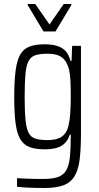

<svg xmlns="http://www.w3.org/2000/svg" viewBox="-20 -739 493 958"><path d="M201 199Q176 199 152 198.5Q128 198 106.5 196.5Q85 195 65 193V150Q84 151 103.5 152Q123 153 145 153.5Q167 154 193 154Q241 154 268.5 144.5Q296 135 310 111.5Q324 88 328.5 47Q333 6 333 -56V-67H328Q320 -41 303.5 -24.5Q287 -8 262 -1Q237 6 203 6Q156 6 126.5 -5.5Q97 -17 80.5 -46Q64 -75 57.5 -126Q51 -177 51 -255Q51 -336 58 -387.5Q65 -439 81 -467Q97 -495 127 -506.5Q157 -518 203 -518Q236 -518 261.5 -511Q287 -504 305 -486.5Q323 -469 332 -435H337L340 -510H384V-77Q384 0 378 52.5Q372 105 353.5 137.5Q335 170 299 184.5Q263 199 201 199ZM218 -40Q263 -40 288 -57Q313 -74 322 -113Q328 -139 330.5 -173Q333 -207 333 -255Q333 -302 331.5 -335Q330 -368 325 -390Q314 -434 289 -452.5Q264 -471 218 -471Q181 -471 158 -464Q135 -457 123 -435Q111 -413 107 -370Q103 -327 103 -255Q103 -182 107.5 -138.5Q112 -95 124 -74Q136 -53 159 -46.5Q182 -40 218 -40ZM197 -582 118 -714V-719H156L227 -617L298 -719H336V-714L257 -582Z"/></svg>

Font: Saira Condensed Light
Style: Regular
Weight: 300
Width: 3
Designer: Hector Gatti with collaboration of the Omnibus-Type team
Foundry: Omnibus-Type
Version: Version 1.101